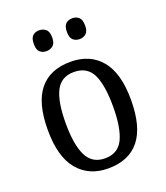

<svg xmlns="http://www.w3.org/2000/svg" viewBox="-138 -839 813 943"><g transform="rotate(-20 268.0 -367.0)"><path d="M266 10Q166 10 108 -59Q50 -128 50 -269Q50 -409 105.5 -477.5Q161 -546 269 -546Q370 -546 427.5 -477.5Q485 -409 485 -269Q485 -128 429.5 -59Q374 10 266 10ZM268 -42Q336 -42 363.5 -99.5Q391 -157 391 -269Q391 -381 363.5 -437Q336 -493 267 -493Q200 -493 172 -437Q144 -381 144 -269Q144 -157 172.5 -99.5Q201 -42 268 -42ZM351 -635Q330 -635 316.5 -647Q303 -659 303 -689Q303 -720 316.5 -732Q330 -744 351 -744Q370 -744 384 -732Q398 -720 398 -689Q398 -659 384 -647Q370 -635 351 -635ZM177 -635Q157 -635 143.5 -647Q130 -659 130 -689Q130 -720 143.5 -732Q157 -744 177 -744Q197 -744 211.5 -732Q226 -720 226 -689Q226 -659 211.5 -647Q197 -635 177 -635Z"/></g></svg>

Font: Noto Serif Sinhala SemiCondensed
Style: Regular
Weight: 400
Width: 4
Designer: Jelle Bosma - Monotype Design Team
Foundry: Monotype Imaging Inc.
Version: Version 2.007; ttfautohint (v1.8.4.7-5d5b)